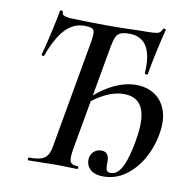

<svg xmlns="http://www.w3.org/2000/svg" viewBox="-76 -727 820 815"><g transform="rotate(10 334.5 -319.5)"><path d="M97 0Q93 0 93 -6Q93 -12 97 -12Q130 -12 148.5 -18Q167 -24 176.5 -39.5Q186 -55 190 -83L272 -546Q276 -572 274.5 -584Q273 -596 263 -600Q253 -604 232 -604Q184 -604 148.5 -565.5Q113 -527 85 -449Q84 -447 78.5 -448Q73 -449 74 -453Q78 -466 84 -490.5Q90 -515 96.5 -544Q103 -573 109 -600.5Q115 -628 118 -647Q119 -652 125.5 -651Q132 -650 131 -645Q130 -637 137 -632.5Q144 -628 155.5 -626.5Q167 -625 176 -625Q211 -624 248 -623Q285 -622 325 -622Q389 -622 426 -623.5Q463 -625 496 -625Q526 -625 541 -628Q556 -631 562 -648Q564 -652 570 -650.5Q576 -649 574 -645Q570 -629 563.5 -602Q557 -575 550.5 -544.5Q544 -514 539 -488.5Q534 -463 532 -449Q531 -445 525 -446Q519 -447 519 -451Q524 -528 500.5 -566Q477 -604 425 -604Q402 -604 388.5 -598.5Q375 -593 368.5 -579Q362 -565 357 -539L275 -78Q268 -35 275.5 -23.5Q283 -12 306 -12Q310 -12 310 -6Q310 0 306 0Q289 0 266 -1Q243 -2 219 -2Q184 -2 153 -1Q122 0 97 0ZM421 12Q380 12 361.5 -8.5Q343 -29 348 -57Q351 -73 363.5 -84Q376 -95 395 -95Q413 -95 421 -83Q429 -71 428 -48Q427 -27 431 -17.5Q435 -8 450 -8Q469 -8 484 -25Q499 -42 510.5 -76.5Q522 -111 531 -162Q543 -230 536 -271Q529 -312 506 -330Q483 -348 447 -348Q410 -348 368.5 -328Q327 -308 283 -269L276 -282Q338 -342 390.5 -368.5Q443 -395 492 -395Q537 -395 571 -373.5Q605 -352 620.5 -309Q636 -266 624 -202Q614 -147 586.5 -98.5Q559 -50 516.5 -19Q474 12 421 12Z"/></g></svg>

Font: Cormorant SemiBold
Style: Italic
Weight: 600
Italic angle: -10°
Designer: Christian Thalmann (Catharsis Fonts)
Foundry: Catharsis Fonts
Version: Version 4.000